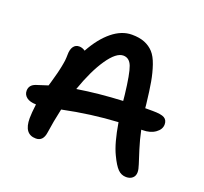

<svg xmlns="http://www.w3.org/2000/svg" viewBox="-113 -783 967 909"><g transform="rotate(20 370.0 -328.5)"><path d="M607.9 -6.8Q583.5 -6.8 565.9 -24.7Q548.3 -42.5 527.8 -85.9Q502.4 -137.7 485.8 -238.8Q351.1 -231.4 210 -202.1Q194.8 -134.3 187 -78.1Q180.7 -32.2 144 -32.2Q84 -32.2 84 -112.8Q84 -138.2 89.8 -184.1Q58.6 -184.6 42.2 -197.3Q25.9 -210 25.9 -230Q25.9 -260.3 59.1 -271Q106.4 -286.6 115.2 -289.1Q116.2 -292.5 120.4 -306.6Q124.5 -320.8 125.5 -325Q126.5 -329.1 130.1 -341.8Q133.8 -354.5 135 -359.9Q136.2 -365.2 138.9 -376.5Q141.6 -387.7 142.6 -393.6Q143.6 -399.4 145.5 -409.2Q147.5 -418.9 148.2 -426Q148.9 -433.1 149.4 -441.4Q149.9 -449.7 149.9 -457Q149.9 -482.9 160.2 -497.6Q170.4 -512.2 189 -512.2Q204.6 -512.2 219.2 -502Q257.8 -572.3 305.7 -611.1Q353.5 -649.9 404.8 -649.9Q442.4 -649.9 469 -639.2Q495.6 -628.4 513.9 -608.4Q532.2 -588.4 544.9 -551.5Q557.6 -514.6 565.2 -471.9Q572.8 -429.2 580.1 -363.8Q582 -350.1 582 -344.2H619.1Q662.6 -344.2 678.7 -334.7Q694.8 -325.2 694.8 -303.2Q694.8 -278.3 669.7 -260.3Q644.5 -242.2 605 -242.2H599.1Q608.9 -194.8 622.6 -151.6Q636.2 -108.4 644 -84.7Q651.9 -61 651.9 -46.9Q651.9 -28.3 639.9 -17.6Q627.9 -6.8 607.9 -6.8ZM399.9 -543Q364.3 -543 322 -481.4Q279.8 -419.9 244.1 -317.9Q350.1 -335 472.2 -340.8Q471.7 -345.7 470.7 -356Q469.7 -366.2 469.2 -371.1Q457.5 -473.1 444.1 -508.1Q430.7 -543 399.9 -543Z"/></g></svg>

Font: Shantell Sans Irregular
Style: Regular
Weight: 500
Designer: Stephen Nixon, Anya Danilova, Shantell Martin
Foundry: Arrow Type
Version: Version 1.006;[9816181b4]